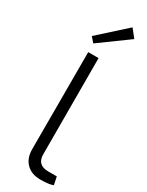

<svg xmlns="http://www.w3.org/2000/svg" viewBox="-242 -967 776 1012"><g transform="rotate(30 145.5 -461.0)"><path d="M97 -753 71 -783 234 -930 273 -881ZM161 -119Q159 -50 229 -50H281L291 -2Q268 8 213 8Q160 8 129 -23Q97 -54 97 -110V-700H160Z"/></g></svg>

Font: Taylor Sans Light
Style: Regular
Weight: 300
Italic angle: -8°
Designer: Natanael Gama
Version: Version 1.001 September 8, 2015